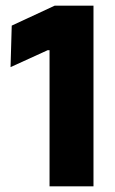

<svg xmlns="http://www.w3.org/2000/svg" viewBox="-20 -659 408 679"><path d="M310.6 0H155.2V-481.5H148.6L17.3 -421.6L21.5 -568.4L173.5 -639H310.6Z"/></svg>

Font: Anek Devanagari Medium
Style: Regular
Weight: 500
Designer: Kailash Malviya (Devanagari) & Yesha Goshar (Latin)
Foundry: Ek Type
Version: Version 1.003